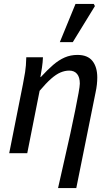

<svg xmlns="http://www.w3.org/2000/svg" viewBox="-20 -781 565 979"><path d="M276 178Q292 105 308.5 34Q325 -37 339 -101.5Q353 -166 363.5 -218.5Q374 -271 380.5 -306.5Q387 -342 387 -355Q387 -387 373 -404Q359 -421 333 -421Q311 -421 288.5 -411.5Q266 -402 240.5 -379.5Q215 -357 182 -318L119 0H27L97 -352Q103 -382 108 -413Q113 -444 114 -489H199Q198 -463 194 -436.5Q190 -410 186 -388H188Q222 -425 251 -450Q280 -475 310 -488Q340 -501 375 -501Q427 -501 451.5 -470Q476 -439 476 -386Q476 -369 474 -350Q472 -331 467 -308L369 178ZM285 -566 365 -761H458L464 -750L351 -566Z"/></svg>

Font: Source Sans 3 Medium
Style: Italic
Weight: 500
Italic angle: -11°
Designer: Paul D. Hunt
Foundry: Adobe
Version: Version 3.052;hotconv 1.1.0;makeotfexe 2.6.0